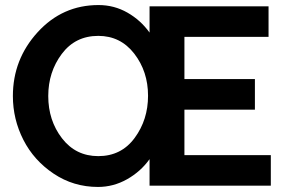

<svg xmlns="http://www.w3.org/2000/svg" viewBox="-20 -735 1125 760"><path d="M710 -121H1052V0H572V-105Q537 -56 483 -25.5Q429 5 368 5Q271 5 192.5 -47.5Q114 -100 72.5 -181.5Q31 -263 31 -355Q31 -500 129 -607.5Q227 -715 370 -715Q432 -715 484.5 -685Q537 -655 572 -606V-710H1043V-589H710V-422H989V-301H710ZM369 -117Q460 -117 513 -189Q566 -261 566 -356Q566 -452 511.5 -522.5Q457 -593 369 -593Q278 -593 224.5 -521.5Q171 -450 171 -355Q171 -258 225.5 -187.5Q280 -117 369 -117Z"/></svg>

Font: Raleway
Style: Bold
Weight: 700
Designer: Matt McInerney, Pablo Impallari, Rodrigo Fuenzalida
Foundry: Matt McInerney, Pablo Impallari, Rodrigo Fuenzalida
Version: Version 3.000